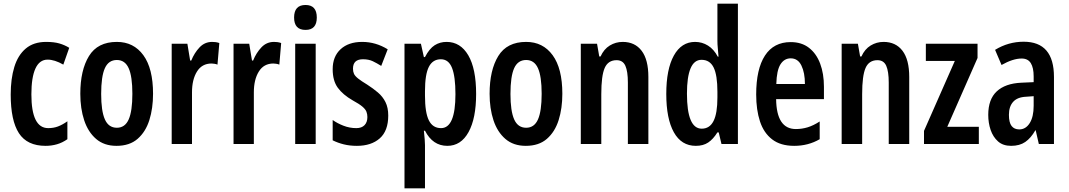

<svg xmlns="http://www.w3.org/2000/svg" viewBox="-20 -873 5790 1040"><path d="M227 -83Q127 -83 82.5 -151.5Q38 -220 38 -361Q38 -446 57.5 -510Q77 -574 119.5 -610Q162 -646 230 -646Q273 -646 302 -637.5Q331 -629 355 -614L323 -523Q276 -550 238 -550Q194 -550 172 -502Q150 -454 150 -362Q150 -179 241 -179Q270 -179 294 -188Q318 -197 345 -216V-119Q318 -100 288.5 -91.5Q259 -83 227 -83Z M809 -365Q809 -286 789 -222.5Q769 -159 725.5 -121Q682 -83 611 -83Q544 -83 500.5 -120.5Q457 -158 436 -221.5Q415 -285 415 -365Q415 -493 462 -569.5Q509 -646 613 -646Q704 -646 756.5 -574Q809 -502 809 -365ZM528 -364Q528 -272 548 -226.5Q568 -181 613 -181Q657 -181 677 -226Q697 -271 697 -365Q697 -459 677 -503.5Q657 -548 613 -548Q568 -548 548 -503.5Q528 -459 528 -364Z M1129 -646Q1137 -646 1146.5 -645Q1156 -644 1168 -640L1158 -523Q1151 -526 1141.5 -527.5Q1132 -529 1126 -529Q1074 -529 1047 -485.5Q1020 -442 1020 -373V-93H910V-636H995L1010 -545H1016Q1033 -587 1061 -616.5Q1089 -646 1129 -646Z M1464 -646Q1472 -646 1481.5 -645Q1491 -644 1503 -640L1493 -523Q1486 -526 1476.5 -527.5Q1467 -529 1461 -529Q1409 -529 1382 -485.5Q1355 -442 1355 -373V-93H1245V-636H1330L1345 -545H1351Q1368 -587 1396 -616.5Q1424 -646 1464 -646Z M1635 -846Q1696 -846 1696 -778Q1696 -711 1635 -711Q1573 -711 1573 -778Q1573 -846 1635 -846ZM1690 -636V-93H1579V-636Z M2083 -247Q2083 -164 2037 -123.5Q1991 -83 1913 -83Q1875 -83 1842.5 -91Q1810 -99 1782 -113V-223Q1807 -205 1840.5 -192Q1874 -179 1910 -179Q1939 -179 1954.5 -195Q1970 -211 1970 -239Q1970 -254 1965 -267.5Q1960 -281 1943 -295.5Q1926 -310 1891 -329Q1837 -360 1809.5 -398Q1782 -436 1782 -498Q1782 -567 1825 -606.5Q1868 -646 1942 -646Q2015 -646 2080 -606L2045 -516Q2021 -531 1999 -541.5Q1977 -552 1946 -552Q1892 -552 1892 -501Q1892 -485 1897.5 -473Q1903 -461 1920 -447.5Q1937 -434 1970 -414Q2001 -394 2027 -372Q2053 -350 2068 -320Q2083 -290 2083 -247Z M2399 -646Q2474 -646 2516.5 -573.5Q2559 -501 2559 -364Q2559 -232 2518 -157.5Q2477 -83 2403 -83Q2324 -83 2282 -165H2276Q2282 -110 2282 -87V147H2171V-636H2260L2276 -564H2282Q2306 -610 2334.5 -628Q2363 -646 2399 -646ZM2368 -552Q2324 -552 2303 -511Q2282 -470 2282 -379V-355Q2282 -263 2303 -221Q2324 -179 2369 -179Q2447 -179 2447 -363Q2447 -458 2428.5 -505Q2410 -552 2368 -552Z M3026 -365Q3026 -286 3006 -222.5Q2986 -159 2942.5 -121Q2899 -83 2828 -83Q2761 -83 2717.5 -120.5Q2674 -158 2653 -221.5Q2632 -285 2632 -365Q2632 -493 2679 -569.5Q2726 -646 2830 -646Q2921 -646 2973.5 -574Q3026 -502 3026 -365ZM2745 -364Q2745 -272 2765 -226.5Q2785 -181 2830 -181Q2874 -181 2894 -226Q2914 -271 2914 -365Q2914 -459 2894 -503.5Q2874 -548 2830 -548Q2785 -548 2765 -503.5Q2745 -459 2745 -364Z M3353 -646Q3419 -646 3455.5 -598Q3492 -550 3492 -456V-93H3381V-426Q3381 -486 3367.5 -516.5Q3354 -547 3320 -547Q3274 -547 3255.5 -505Q3237 -463 3237 -363V-93H3126V-636H3214L3226 -567H3233Q3251 -607 3283 -626.5Q3315 -646 3353 -646Z M3749 -83Q3671 -83 3630 -156.5Q3589 -230 3589 -364Q3589 -498 3630 -572Q3671 -646 3745 -646Q3783 -646 3815 -626Q3847 -606 3868 -566H3872Q3870 -593 3868 -613Q3866 -633 3866 -652V-853H3977V-93H3888L3873 -156H3866Q3843 -119 3816 -101Q3789 -83 3749 -83ZM3781 -176Q3824 -176 3845 -217.5Q3866 -259 3866 -345V-376Q3866 -466 3845.5 -507.5Q3825 -549 3780 -549Q3740 -549 3720.5 -502.5Q3701 -456 3701 -366Q3701 -176 3781 -176Z M4263 -645Q4322 -645 4362 -614Q4402 -583 4422.5 -528.5Q4443 -474 4443 -403V-336H4184Q4186 -174 4291 -174Q4324 -174 4355 -183.5Q4386 -193 4420 -215V-119Q4389 -101 4354.5 -92Q4320 -83 4282 -83Q4208 -83 4162.5 -118Q4117 -153 4096.5 -215.5Q4076 -278 4076 -361Q4076 -499 4123.5 -572Q4171 -645 4263 -645ZM4263 -557Q4228 -557 4207.5 -524.5Q4187 -492 4185 -418H4340Q4340 -479 4321 -518Q4302 -557 4263 -557Z M4766 -646Q4832 -646 4868.5 -598Q4905 -550 4905 -456V-93H4794V-426Q4794 -486 4780.5 -516.5Q4767 -547 4733 -547Q4687 -547 4668.5 -505Q4650 -463 4650 -363V-93H4539V-636H4627L4639 -567H4646Q4664 -607 4696 -626.5Q4728 -646 4766 -646Z M5282 -93H4985V-164L5152 -543H4995V-636H5275V-559L5111 -186H5282Z M5525 -647Q5689 -647 5689 -456V-93H5607L5590 -167H5588Q5564 -125 5533.5 -104Q5503 -83 5457 -83Q5413 -83 5386 -107Q5359 -131 5346 -169Q5333 -207 5333 -251Q5333 -335 5379 -378Q5425 -421 5512 -425L5579 -428V-459Q5579 -506 5563.5 -531Q5548 -556 5514 -556Q5467 -556 5405 -521L5370 -603Q5442 -647 5525 -647ZM5538 -349Q5491 -347 5468 -321.5Q5445 -296 5445 -251Q5445 -209 5459.5 -190.5Q5474 -172 5501 -172Q5536 -172 5557.5 -206Q5579 -240 5579 -300V-352Z"/></svg>

Font: Noto Sans Kannada UI ExtraCondensed SemiBold
Style: Regular
Weight: 600
Width: 2
Designer: Jelle Bosma - Monotype Design Team
Foundry: Monotype Imaging Inc.
Version: Version 2.005; ttfautohint (v1.8.4.7-5d5b)